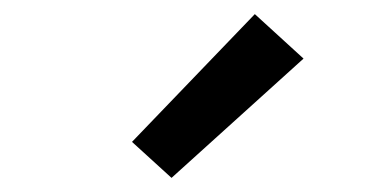

<svg xmlns="http://www.w3.org/2000/svg" viewBox="-20 -819 540 272"><path d="M223 -567 167 -618 341 -799 410 -736Z"/></svg>

Font: iosevka_custom_sans_ss08 Md
Style: Regular
Weight: 500
Designer: Belleve Invis
Foundry: Belleve Invis
Version: Version 10.3.0; ttfautohint (v1.8.3)